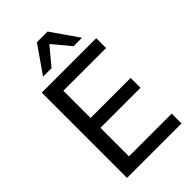

<svg xmlns="http://www.w3.org/2000/svg" viewBox="-279 -1048 1144 1144"><g transform="rotate(-45 293.0 -476.0)"><path d="M537.6 0V-83H177.7V-323.2H515.1V-406.2H177.7V-635.7H537.6V-718.8H78.6V0ZM222.7 -780.3 315.4 -891.6 408.2 -780.3H479.5L360.4 -951.7H270.5L151.4 -780.3Z"/></g></svg>

Font: Winston
Style: Regular
Weight: 400
Designer: Vernon Adams, Kim Jin-seong, David Berlow, Cristiano Sobral
Foundry: The Winston Project Authors
Version: Version 3.004